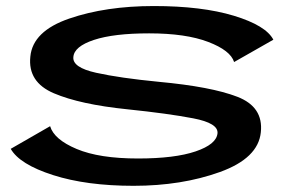

<svg xmlns="http://www.w3.org/2000/svg" viewBox="-20 -611 1003 636"><path d="M422.5 4.5Q581.5 4.5 708.5 -41.2Q835.5 -87 844 -173Q853 -257 766 -290.5Q679 -324 506 -340Q377 -352.5 298.2 -370Q219.5 -387.5 223 -422Q225.5 -457 291.2 -478.8Q357 -500.5 474 -500.5Q595.5 -500.5 669.5 -472.2Q743.5 -444 755.5 -405.5L885.5 -479.5Q861 -526.5 754.8 -558.8Q648.5 -591 489.5 -591Q330.5 -591 209.5 -549.5Q88.5 -508 80.5 -423.5Q71.5 -339 158.5 -302Q245.5 -265 401.5 -249Q537 -235 620.2 -219Q703.5 -203 700.5 -169.5Q697 -133 628 -109.5Q559 -86 437 -86Q309 -86 234 -117.5Q159 -149 146 -193L15.5 -118Q45 -66.5 155.8 -31Q266.5 4.5 422.5 4.5Z"/></svg>

Font: Anybody ExtraExpanded Medium
Style: Italic
Weight: 500
Width: 8
Italic angle: -10°
Version: Version 1.113;gftools[0.9.25]